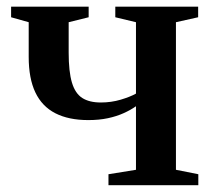

<svg xmlns="http://www.w3.org/2000/svg" viewBox="-20 -542 622 562"><path d="M297.5 0V-32L378 -45V-231Q362.5 -220 342 -210.8Q321.5 -201.5 295.8 -196Q270 -190.5 238.5 -190.5Q181 -190.5 142 -210.5Q103 -230.5 83.5 -271.5Q64 -312.5 64 -375.5V-477L12.5 -491.5V-522.5H239.5V-491.5L181 -477V-388Q181 -332.5 190.5 -300.5Q200 -268.5 220.8 -255.2Q241.5 -242 275 -242Q305.5 -242 333.2 -250.2Q361 -258.5 378 -268V-477L317.5 -491.5V-522.5H560V-491.5L495 -477V-45L560.5 -32V0Z"/></svg>

Font: Merriweather 96pt SemiBold
Style: Regular
Weight: 600
Version: Version 2.100